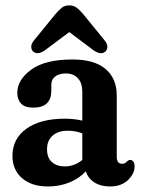

<svg xmlns="http://www.w3.org/2000/svg" viewBox="-20 -664 508 694"><path d="M25 -100.5Q25 -163 75.8 -199Q126.5 -235 214.5 -235Q248 -235 277.5 -228V-332Q277.5 -364 261.5 -381.2Q245.5 -398.5 218 -398.5Q193.5 -398.5 179.5 -387.5Q165.5 -376.5 165.5 -359V-336.5Q165.5 -275 100.5 -275Q70 -275 56.2 -289.5Q42.5 -304 42.5 -328.5Q42.5 -375.5 92.8 -412.2Q143 -449 241.5 -449Q321.5 -449 361.8 -414.5Q402 -380 402 -319V-96Q402 -86 406.5 -79Q411 -72 421.5 -72Q432 -72 439 -80.5Q445 -86 450.5 -86Q458 -86 462.2 -79.5Q466.5 -73 466.5 -63Q466.5 -36 442.5 -13Q418.5 10 377 10Q344 10 320.8 -5Q297.5 -20 290.5 -45Q266.5 -19 230.8 -4.5Q195 10 153.5 10Q94 10 59.5 -20.2Q25 -50.5 25 -100.5ZM150 -124.5Q150 -93.5 167.8 -78Q185.5 -62.5 213.5 -62.5Q249.5 -62.5 277.5 -86V-182Q252.5 -191.5 225 -191.5Q190.5 -191.5 170.2 -173.8Q150 -156 150 -124.5ZM142 -482Q115.5 -464 99.5 -478Q93.5 -483.5 93 -494.2Q92.5 -505 102 -517L179.5 -612Q192 -627 203 -635.8Q214 -644.5 230 -644.5Q246.5 -644.5 257.8 -635.8Q269 -627 281.5 -612L359 -517Q368.5 -505 368 -494.2Q367.5 -483.5 361 -478Q345.5 -463.5 318.5 -482L230.5 -548Z"/></svg>

Font: Fraunces 144pt S100 SemiBold
Style: Regular
Weight: 600
Version: Version 1.000; ttfautohint (v1.8.3)